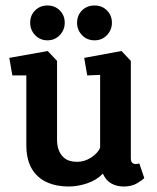

<svg xmlns="http://www.w3.org/2000/svg" viewBox="-20 -676 571 700"><path d="M230 4Q185 4 150 -12Q115 -28 95.5 -61.5Q76 -95 76 -148V-401H25L14 -465L154 -490L188 -454V-167Q188 -145 194 -129.5Q200 -114 210 -104Q220 -94 233 -90Q246 -86 261 -86Q288 -86 312 -101.5Q336 -117 345 -137V-403L298 -401L287 -465L423 -490L457 -454V-100Q457 -87 462 -82.5Q467 -78 474 -78Q479 -78 483 -79Q487 -80 488 -80L506 -27Q500 -20 480 -8Q460 4 431 4Q406 4 386 -7Q366 -18 355 -43Q332 -19 297.5 -7.5Q263 4 230 4ZM325 -529Q297 -529 279 -548Q261 -567 261 -593Q261 -620 279 -638Q297 -656 325 -656Q352 -656 370 -638Q388 -620 388 -593Q388 -567 370 -548Q352 -529 325 -529ZM153 -529Q126 -529 108 -548Q90 -567 90 -593Q90 -620 108 -638Q126 -656 153 -656Q180 -656 198 -638Q216 -620 216 -593Q216 -567 198 -548Q180 -529 153 -529Z"/></svg>

Font: Kreon Light SemiBold
Style: Regular
Weight: 600
Version: Version 2.002